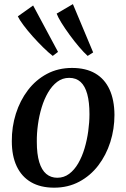

<svg xmlns="http://www.w3.org/2000/svg" viewBox="-20 -878 598 910"><path d="M321.5 -556Q387 -556 431.5 -530Q476 -504 499 -454.2Q522 -404.5 522.5 -333.5Q522.5 -266.5 502.8 -204.5Q483 -142.5 445.8 -93.8Q408.5 -45 355.5 -16.8Q302.5 11.5 236.5 11.5Q172 11.5 127.2 -14.5Q82.5 -40.5 59.2 -89.8Q36 -139 36 -208.5Q35.5 -276.5 55.2 -339Q75 -401.5 112.2 -450.5Q149.5 -499.5 202.5 -527.8Q255.5 -556 321.5 -556ZM308 -509Q276 -509 251.2 -490.2Q226.5 -471.5 208 -440Q189.5 -408.5 177.5 -369Q165.5 -329.5 159.8 -287.5Q154 -245.5 154.5 -206Q154.5 -147.5 166 -109.8Q177.5 -72 199.2 -53.8Q221 -35.5 251.5 -35.5Q283 -35.5 307.8 -54Q332.5 -72.5 350.8 -104Q369 -135.5 380.8 -175Q392.5 -214.5 398.2 -256.2Q404 -298 404 -337Q404 -394 393.5 -432.2Q383 -470.5 361.8 -489.8Q340.5 -509 308 -509ZM230 -613Q211 -627.5 185.8 -652.2Q160.5 -677 135.2 -705.2Q110 -733.5 91 -759Q72 -784.5 64.5 -800.5L137 -852L255 -632ZM395.5 -613Q377.5 -629 354.8 -655.8Q332 -682.5 309.8 -713Q287.5 -743.5 271 -770.2Q254.5 -797 248.5 -813.5L325.5 -858.5L421.5 -629.5Z"/></svg>

Font: Merriweather 48pt Medium
Style: Italic
Weight: 500
Italic angle: -7.8°
Version: Version 2.101